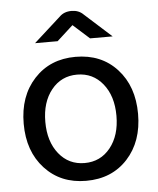

<svg xmlns="http://www.w3.org/2000/svg" viewBox="-51 -739 655 796"><g transform="rotate(-5 276.0 -341.5)"><path d="M114 -575 226 -676Q245 -695 276 -695Q306 -695 325 -676L437 -575H343L275 -636L208 -575ZM169 -379Q128 -328 128 -246Q128 -164 169 -113Q210 -62 276 -62Q342 -62 383 -113Q424 -164 424 -246Q424 -328 383 -379Q342 -430 276 -430Q210 -430 169 -379ZM276 12Q170 12 104 -59.5Q38 -131 38 -246Q38 -361 104 -432.5Q170 -504 276 -504Q383 -504 448.5 -432.5Q514 -361 514 -246Q514 -131 448.5 -59.5Q383 12 276 12Z"/></g></svg>

Font: Atkinson Hyperlegible Pro
Style: Regular
Weight: 400
Designer: Elliott Scott, Megan Eiswerth, Linus Boman, Theodore Petrosky, Jacob Perez
Foundry: Braille Institute
Version: Version 1.5.1